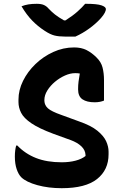

<svg xmlns="http://www.w3.org/2000/svg" viewBox="-20 -969 640 1008"><path d="M369 -720Q407 -720 434.5 -706Q462 -692 486 -668Q511 -644 518.5 -614Q526 -584 526 -549V-441Q517 -437 504.5 -434.5Q492 -432 477 -432Q436 -432 413 -447.5Q390 -463 390 -500Q390 -523 392.5 -541.5Q395 -560 399 -583Q389 -585 375 -585Q349 -585 321 -572.5Q293 -560 268.5 -539.5Q244 -519 228.5 -494Q213 -469 213 -444V-439Q214 -416 232 -400Q250 -384 301 -366L394 -332Q458 -310 491.5 -282.5Q525 -255 537.5 -227Q550 -199 550 -173V-159Q550 -77 489.5 -29Q429 19 304 19Q234 19 176 3Q118 -13 92 -38Q77 -53 67.5 -81Q58 -109 58 -147Q58 -165 60 -180Q62 -195 65 -205H71Q112 -162 169 -139.5Q226 -117 304 -117Q344 -117 376.5 -125.5Q409 -134 429 -150V-155Q428 -181 407 -201Q386 -221 350 -234L259 -267Q184 -295 144.5 -322Q105 -349 91 -376.5Q77 -404 77 -433V-446Q77 -496 101 -544.5Q125 -593 166 -632.5Q207 -672 259.5 -696Q312 -720 369 -720ZM376 -777H320Q289 -777 266.5 -782.5Q244 -788 215 -807Q178 -831 148.5 -861.5Q119 -892 93 -936Q111 -943 129.5 -946Q148 -949 173 -949Q197 -949 211 -942.5Q225 -936 235 -924Q251 -907 268.5 -893Q286 -879 316 -862H324Q363 -887 387.5 -909Q412 -931 427 -949H433Q489 -949 512.5 -941Q536 -933 536 -921Q536 -914 530 -902Q524 -890 510 -874Q485 -846 449.5 -820Q414 -794 376 -777Z"/></svg>

Font: Recursive Mn Csl St
Style: Bold
Weight: 700
Monospace: yes
Version: Version 1.079;hotconv 1.0.112;makeotfexe 2.5.65598; ttfautoh